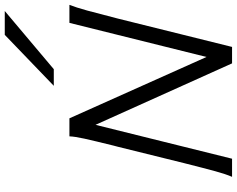

<svg xmlns="http://www.w3.org/2000/svg" viewBox="-116 -898 1013 822"><g transform="rotate(-90 391.0 -486.5)"><path d="M268.1 -584.5 123 0H45.4Q56.6 -25.4 69.1 -70.6Q81.5 -115.7 104.5 -207L174.3 -489.3Q177.2 -502 179.2 -507.8Q200.2 -592.8 209 -632.6Q217.8 -672.4 218.8 -696.3H295.9L558.6 -109.4L704.6 -696.3H781.7Q771 -669.4 757.3 -619.9Q743.7 -570.3 723.1 -489.3L601.6 0H531.2ZM755.4 -973.1 506.3 -763.2H435.1L653.3 -973.1Z"/></g></svg>

Font: Lesson One Light
Style: Italic
Weight: 300
Italic angle: -14°
Designer: But Ko, Victor Gaultney, Annie Olsen, Julie Remington, Don Collingsworth, Eric Hays, Becca Hirsbrunner
Version: Version 1.100